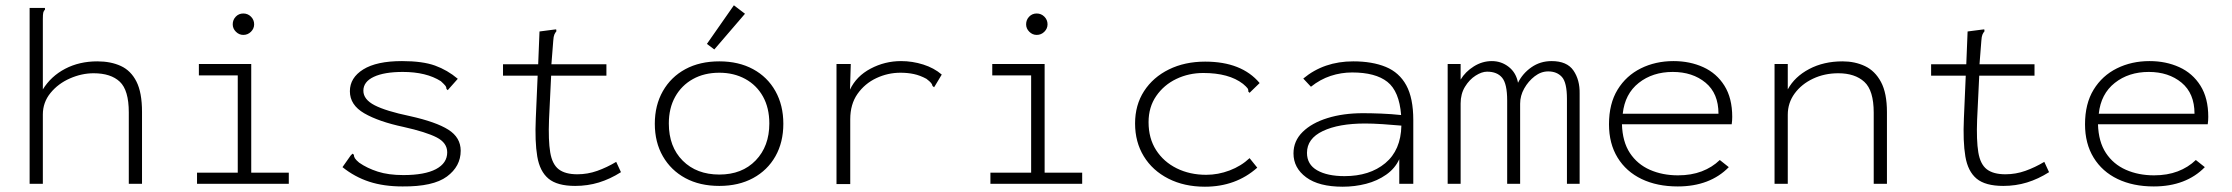

<svg xmlns="http://www.w3.org/2000/svg" viewBox="-20 -695 8440 726"><path d="M92 -665H150V-658Q145 -654 143.5 -647Q142 -640 142 -623V-357Q173 -407 226.5 -435Q280 -463 348 -463Q399 -463 437 -445.5Q475 -428 496 -386.5Q517 -345 517 -272V0H467V-270Q467 -354 433 -386Q399 -418 334 -418Q289 -418 244.5 -398.5Q200 -379 171 -343.5Q142 -308 142 -262V0H92Z M725 0V-42H879V-410H732V-453H930V-42H1072V0ZM900 -563Q884 -563 872 -575Q860 -587 860 -603Q860 -620 871.5 -632Q883 -644 900 -644Q917 -644 929 -632Q941 -620 941 -603Q941 -587 929 -575Q917 -563 900 -563Z M1502 10Q1431 10 1376 -8Q1321 -26 1275 -63L1306 -107L1313 -114L1318 -110Q1318 -103 1322 -96.5Q1326 -90 1338 -80Q1368 -59 1408.5 -46Q1449 -33 1505 -33Q1586 -33 1628.5 -55.5Q1671 -78 1671 -119Q1671 -155 1631 -175.5Q1591 -196 1506 -215Q1412 -235 1357.5 -266.5Q1303 -298 1303 -350Q1303 -401 1353.5 -432.5Q1404 -464 1500 -464Q1578 -464 1625 -447Q1672 -430 1711 -397L1679 -361L1673 -354L1668 -359Q1668 -366 1663.5 -371.5Q1659 -377 1647 -388Q1592 -423 1503 -423Q1433 -423 1393.5 -404.5Q1354 -386 1354 -352Q1354 -319 1396.5 -297Q1439 -275 1530 -256Q1629 -234 1675.5 -204.5Q1722 -175 1722 -125Q1722 -66 1670 -27.5Q1618 11 1502 10Z M2155 8Q2087 8 2054 -19.5Q2021 -47 2011.5 -103.5Q2002 -160 2006 -248L2013 -409H1882V-452H2015L2020 -576L2074 -583L2083 -584L2084 -577Q2079 -571 2076 -564Q2073 -557 2072 -541L2065 -452H2273V-409H2064L2056 -243Q2053 -164 2060.5 -119Q2068 -74 2092.5 -55Q2117 -36 2163 -36Q2202 -36 2238.5 -49Q2275 -62 2310 -83L2328 -44Q2287 -18 2244.5 -5Q2202 8 2155 8Z M2700 8Q2626 8 2571.5 -21.5Q2517 -51 2486.5 -104Q2456 -157 2456 -227Q2456 -297 2486.5 -350.5Q2517 -404 2571.5 -433.5Q2626 -463 2700 -463Q2773 -463 2827.5 -433.5Q2882 -404 2912 -350.5Q2942 -297 2942 -227Q2942 -157 2912 -104Q2882 -51 2827.5 -21.5Q2773 8 2700 8ZM2700 -35Q2786 -35 2837.5 -88.5Q2889 -142 2889 -228Q2889 -287 2865 -330Q2841 -373 2798 -396.5Q2755 -420 2700 -420Q2643 -420 2600 -396Q2557 -372 2533 -329Q2509 -286 2509 -228Q2509 -140 2561.5 -87.5Q2614 -35 2700 -35ZM2681 -508 2653 -529 2755 -675 2797 -643Z M3143 -453H3197L3194 -356Q3218 -407 3272 -435.5Q3326 -464 3387 -464Q3430 -464 3471 -451Q3512 -438 3541 -413L3517 -373L3512 -365L3506 -370Q3505 -376 3500.5 -381.5Q3496 -387 3483 -397Q3459 -410 3435.5 -415Q3412 -420 3385 -420Q3337 -420 3293.5 -399.5Q3250 -379 3222.5 -340Q3195 -301 3195 -244V1H3143Z M3725 0V-42H3879V-410H3732V-453H3930V-42H4072V0ZM3900 -563Q3884 -563 3872 -575Q3860 -587 3860 -603Q3860 -620 3871.5 -632Q3883 -644 3900 -644Q3917 -644 3929 -632Q3941 -620 3941 -603Q3941 -587 3929 -575Q3917 -563 3900 -563Z M4536 11Q4458 11 4398 -19.5Q4338 -50 4305 -104Q4272 -158 4272 -228Q4272 -298 4306 -350.5Q4340 -403 4400 -432.5Q4460 -462 4537 -462Q4675 -462 4743 -381L4711 -350L4705 -344L4700 -349Q4701 -356 4697 -361.5Q4693 -367 4680 -378Q4627 -419 4530 -419Q4475 -419 4428 -396.5Q4381 -374 4352 -332Q4323 -290 4323 -233Q4323 -172 4351.5 -127.5Q4380 -83 4429.5 -58.5Q4479 -34 4541 -34Q4586 -34 4629.5 -50.5Q4673 -67 4705 -97L4734 -61Q4653 11 4536 11Z M5057 11Q4967 11 4919 -24.5Q4871 -60 4871 -115Q4871 -162 4905.5 -196Q4940 -230 4999.5 -248.5Q5059 -267 5134 -267Q5164 -267 5202.5 -265.5Q5241 -264 5278 -260Q5271 -350 5226 -385.5Q5181 -421 5093 -421Q5051 -421 5011.5 -408Q4972 -395 4937 -367L4908 -398Q4986 -463 5097 -463Q5169 -463 5220 -442Q5271 -421 5297.5 -372.5Q5324 -324 5324 -241V0H5271V-93Q5255 -58 5221.5 -34.5Q5188 -11 5145.5 0Q5103 11 5057 11ZM4922 -117Q4922 -73 4960.5 -51Q4999 -29 5064 -29Q5159 -29 5218 -78Q5277 -127 5279 -220Q5247 -223 5208.5 -225.5Q5170 -228 5142 -228Q5042 -228 4982 -199.5Q4922 -171 4922 -117Z M5454 0V-453H5503V-394Q5521 -424 5553 -444Q5585 -464 5621 -464Q5657 -464 5685 -442Q5713 -420 5720 -382Q5737 -417 5770.5 -440.5Q5804 -464 5847 -464Q5905 -464 5929.5 -428.5Q5954 -393 5953 -341V0H5905V-321Q5905 -383 5886 -404Q5867 -425 5834 -425Q5807 -425 5783 -406.5Q5759 -388 5743.5 -360.5Q5728 -333 5728 -303V0H5679V-315Q5679 -378 5660 -401Q5641 -424 5603 -424Q5583 -424 5559.5 -409Q5536 -394 5519.5 -367Q5503 -340 5503 -304V0Z M6324 10Q6246 10 6187.5 -18Q6129 -46 6096.5 -99Q6064 -152 6064 -225Q6064 -303 6096.5 -356Q6129 -409 6184.5 -436.5Q6240 -464 6308 -464Q6370 -464 6420.5 -441Q6471 -418 6500.5 -371Q6530 -324 6530 -253Q6530 -245 6529.5 -239Q6529 -233 6528 -225H6113Q6115 -159 6143 -116.5Q6171 -74 6218.5 -53Q6266 -32 6325 -32Q6375 -32 6414.5 -47Q6454 -62 6483 -90L6517 -63Q6482 -27 6433.5 -8.5Q6385 10 6324 10ZM6116 -265H6478Q6478 -342 6429 -382.5Q6380 -423 6305 -423Q6229 -423 6176.5 -381.5Q6124 -340 6116 -265Z M6690 0V-453H6740V-357Q6766 -405 6821 -434Q6876 -463 6947 -463Q6994 -463 7032 -445Q7070 -427 7092.5 -385Q7115 -343 7115 -271V0H7065V-269Q7065 -353 7029.5 -385.5Q6994 -418 6931 -418Q6879 -418 6835.5 -397.5Q6792 -377 6766 -341.5Q6740 -306 6740 -261V0Z M7555 8Q7487 8 7454 -19.5Q7421 -47 7411.5 -103.5Q7402 -160 7406 -248L7413 -409H7282V-452H7415L7420 -576L7474 -583L7483 -584L7484 -577Q7479 -571 7476 -564Q7473 -557 7472 -541L7465 -452H7673V-409H7464L7456 -243Q7453 -164 7460.5 -119Q7468 -74 7492.5 -55Q7517 -36 7563 -36Q7602 -36 7638.5 -49Q7675 -62 7710 -83L7728 -44Q7687 -18 7644.5 -5Q7602 8 7555 8Z M8124 10Q8046 10 7987.5 -18Q7929 -46 7896.5 -99Q7864 -152 7864 -225Q7864 -303 7896.5 -356Q7929 -409 7984.5 -436.5Q8040 -464 8108 -464Q8170 -464 8220.5 -441Q8271 -418 8300.5 -371Q8330 -324 8330 -253Q8330 -245 8329.5 -239Q8329 -233 8328 -225H7913Q7915 -159 7943 -116.5Q7971 -74 8018.5 -53Q8066 -32 8125 -32Q8175 -32 8214.5 -47Q8254 -62 8283 -90L8317 -63Q8282 -27 8233.5 -8.5Q8185 10 8124 10ZM7916 -265H8278Q8278 -342 8229 -382.5Q8180 -423 8105 -423Q8029 -423 7976.5 -381.5Q7924 -340 7916 -265Z"/></svg>

Font: Inconsolata Expanded Light
Style: Regular
Weight: 300
Width: 7
Monospace: yes
Designer: Raph Levien, Cyreal, Brenton Simpson
Foundry: Raph Levien, Cyreal, Google
Version: Version 3.001; ttfautohint (v1.8.2.53-6de2)